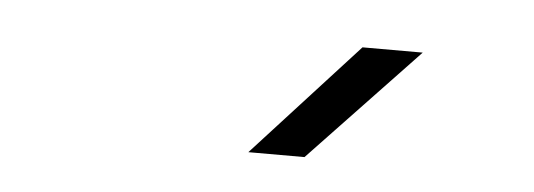

<svg xmlns="http://www.w3.org/2000/svg" viewBox="-27 -833 653 235"><g transform="rotate(5 300.0 -715.0)"><path d="M283 -645H352L485 -785H411Z"/></g></svg>

Font: JetBrains Mono ExtraLight
Style: Italic
Weight: 240
Italic angle: -9°
Monospace: yes
Designer: Philipp Nurullin, Konstantin Bulenkov
Foundry: JetBrains
Version: Version 2.305